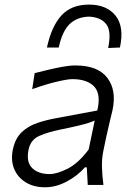

<svg xmlns="http://www.w3.org/2000/svg" viewBox="-20 -784 559 814"><path d="M171 10Q122 10 87.8 -11.8Q53.5 -33.5 39.2 -70.2Q25 -107 35 -152.5Q45.5 -199 73 -224.5Q100.5 -250 138.5 -262.8Q176.5 -275.5 218 -283L392.5 -315.5Q409 -385 379.5 -416.8Q350 -448.5 286.5 -448.5Q266.5 -448.5 220 -437.5Q173.5 -426.5 116.5 -406L127 -474Q151 -480 182 -487.5Q213 -495 244.2 -500.8Q275.5 -506.5 300 -506.5Q395 -506.5 435 -454Q475 -401.5 457 -317Q452 -295 445.5 -269Q439 -243 432 -210.5L418.5 -146Q411.5 -114 412.2 -78Q413 -42 418.5 0H352L348 -74.5H340Q309 -39 263.2 -14.5Q217.5 10 171 10ZM190 -46Q221.5 -46 267 -69Q312.5 -92 356 -150.5L381.5 -273Q372 -268.5 357 -263.5Q342 -258.5 313 -251.5Q284 -244.5 233 -234Q183.5 -224 146.5 -207.8Q109.5 -191.5 101 -149Q90.5 -97 116.5 -71.5Q142.5 -46 190 -46ZM438.5 -580.5Q453.5 -652 430.2 -681.8Q407 -711.5 356.5 -713.5Q305.5 -711.5 274.8 -681.5Q244 -651.5 229 -582.5H179Q198 -671.5 240 -718Q282 -764.5 357.5 -764.5Q432 -764.5 469.8 -717.8Q507.5 -671 488.5 -582.5Z"/></svg>

Font: Commissioner Flair Light
Style: Italic
Weight: 300
Italic angle: -12°
Designer: Kostas Bartsokas
Foundry: Kostas Bartsokas
Version: Version 1.000; ttfautohint (v1.8.3)